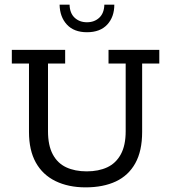

<svg xmlns="http://www.w3.org/2000/svg" viewBox="-20 -798 738 828"><path d="M349 10Q275 10 219.5 -17Q164 -44 134.5 -97Q105 -150 105 -229V-524H31V-583H261V-524H187V-232Q187 -171 207.5 -132.5Q228 -94 265.5 -76.5Q303 -59 354 -59Q405 -59 442.5 -76.5Q480 -94 501 -132.5Q522 -171 522 -232V-524H448V-583H667V-524H593V-229Q593 -147 563.5 -94Q534 -41 479.5 -15.5Q425 10 349 10ZM355 -659Q299 -659 268.5 -692Q238 -725 237 -778H280Q281 -741 302 -721.5Q323 -702 355 -702Q387 -702 408 -721.5Q429 -741 430 -778H473Q473 -725 442.5 -692Q412 -659 355 -659Z"/></svg>

Font: Rokkitt
Style: Regular
Weight: 400
Designer: Vernon Adams
Foundry: Vernon Adams
Version: Version 3.103